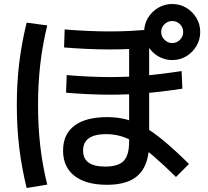

<svg xmlns="http://www.w3.org/2000/svg" viewBox="-20 -875 1040 959"><path d="M515 48Q409 48 352 3.5Q295 -41 295 -123Q295 -205 352 -247.5Q409 -290 515 -290Q565 -290 609 -279Q653 -268 699 -242Q745 -216 799.5 -170.5Q854 -125 924 -56L859 9Q795 -54 746.5 -95.5Q698 -137 658.5 -161Q619 -185 583.5 -195Q548 -205 510 -205Q395 -205 395 -123Q395 -43 505 -43Q571 -43 598 -71.5Q625 -100 625 -168V-681H725V-163Q725 -55 674 -3.5Q623 48 515 48ZM528 -628Q471 -628 408.5 -631Q346 -634 300 -638L303 -728Q348 -724 410 -721Q472 -718 529 -718Q584 -718 640 -721Q696 -724 758 -731L762 -641Q699 -634 642 -631Q585 -628 528 -628ZM531 -402Q476 -402 415 -405Q354 -408 310 -412L313 -500Q357 -496 416.5 -493Q476 -490 531 -490Q613 -490 697.5 -497Q782 -504 887 -520L891 -432Q785 -416 699.5 -409Q614 -402 531 -402ZM840 -575Q802 -575 770 -594Q738 -613 719 -645Q700 -677 700 -715Q700 -754 719 -785.5Q738 -817 770 -836Q802 -855 840 -855Q879 -855 910.5 -836Q942 -817 961 -785.5Q980 -754 980 -715Q980 -677 961 -645Q942 -613 910.5 -594Q879 -575 840 -575ZM840 -660Q863 -660 879 -676.5Q895 -693 895 -715Q895 -738 879 -754Q863 -770 840 -770Q818 -770 801.5 -754Q785 -738 785 -715Q785 -693 801.5 -676.5Q818 -660 840 -660ZM113 64Q88 -39 76 -138.5Q64 -238 64 -350Q64 -461 76 -560Q88 -659 113 -762L216 -748Q192 -650 181 -553Q170 -456 170 -350Q170 -244 181 -146.5Q192 -49 216 47Z"/></svg>

Font: M PLUS 2 Thin Medium
Style: Regular
Weight: 500
Version: Version 1.001